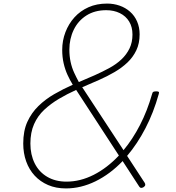

<svg xmlns="http://www.w3.org/2000/svg" viewBox="-20 -1035 987 1074"><path d="M349 19Q293 19 249 0Q205 -19 174 -52.5Q143 -86 126.5 -132Q110 -178 110 -232Q110 -303 133 -353.5Q156 -404 195 -442Q234 -480 283.5 -508.5Q333 -537 387 -561Q371 -587 357.5 -616.5Q344 -646 336 -681Q328 -716 328 -756Q328 -808 346 -855Q364 -902 396.5 -938Q429 -974 475 -994.5Q521 -1015 579 -1015Q616 -1015 649 -1003.5Q682 -992 707.5 -969.5Q733 -947 747 -914.5Q761 -882 761 -843Q761 -792 742.5 -753.5Q724 -715 693 -685.5Q662 -656 621 -632Q580 -608 533.5 -587.5Q487 -567 440 -547L671 -195Q722 -256 763 -335.5Q804 -415 831 -510Q833 -519 838 -521.5Q843 -524 854 -524Q865 -524 868 -521Q871 -518 868 -509Q839 -405 793.5 -317.5Q748 -230 691 -163L789 -13Q793 -7 792.5 -0.5Q792 6 783 12Q774 17 768.5 16Q763 15 759 9L666 -134Q596 -61 514.5 -21Q433 19 349 19ZM352 -19Q429 -19 504 -57Q579 -95 645 -165L406 -532Q355 -509 309.5 -482Q264 -455 227.5 -421Q191 -387 170.5 -340.5Q150 -294 150 -232Q150 -170 174 -121.5Q198 -73 244 -46Q290 -19 352 -19ZM421 -576Q467 -595 510.5 -614.5Q554 -634 592.5 -655Q631 -676 659.5 -703Q688 -730 704.5 -764Q721 -798 721 -842Q721 -884 702.5 -914.5Q684 -945 650.5 -961.5Q617 -978 574 -978Q510 -978 463.5 -948.5Q417 -919 392.5 -868.5Q368 -818 368 -757Q368 -721 375 -688.5Q382 -656 395 -628Q408 -600 421 -576Z"/></svg>

Font: Playwrite AU QLD Thin
Style: Regular
Weight: 250
Designer: Veronika Burian, José Scaglione
Foundry: TypeTogether
Version: Version 1.002